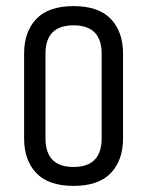

<svg xmlns="http://www.w3.org/2000/svg" viewBox="-20 -599 482 629"><path d="M313 -423Q313 -516 221 -516Q129 -516 129 -423V-146Q129 -52 221 -52Q313 -52 313 -146ZM59 -424Q59 -495 99 -537Q139 -579 221 -579Q303 -579 343 -537Q383 -495 383 -424V-145Q383 -74 343 -32Q303 10 221 10Q139 10 99 -32Q59 -74 59 -145Z"/></svg>

Font: Khand
Style: Regular
Weight: 400
Designer: Devanagari: Sanchit Sawaria, Jyotish Sonowal; Latin: Satya Rajpurohit
Foundry: Indian Type Foundry
Version: Version 1.101;PS 1.0;hotconv 1.0.78;makeotf.lib2.5.61930; tt